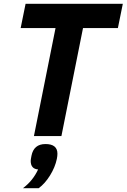

<svg xmlns="http://www.w3.org/2000/svg" viewBox="-20 -718 668 1013"><path d="M220 42Q283 42 283 93Q283 105 280 120Q271 164 244 207.5Q217 251 184 275H101Q154 235 181 176Q142 173 142 131Q142 124 146 104Q158 42 220 42ZM602 -570H418L304 0H159L273 -570H89L115 -698H628Z"/></svg>

Font: Aneliza
Style: Bold Italic
Weight: 700
Italic angle: -11.31°
Designer: Mike Abbink, Paul van der Laan, Pieter van Rosmalen
Foundry: Bold Monday
Version: Version 3.0